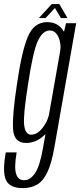

<svg xmlns="http://www.w3.org/2000/svg" viewBox="-62 -714 402 963"><path d="M52 229.5Q-12 229.5 -31.5 190.2Q-51 151 -33 50.5H21.5Q8.5 126 18.8 158Q29 190 59 190Q89.5 190 113.5 155Q137.5 120 153.5 29.5L166 -41.5Q161.5 -37 156.5 -32.5Q117 3 68.5 3Q8 3 3.5 -66.5Q-1 -136 23 -291.5Q47 -457.5 77.8 -530.2Q108.5 -603 174.5 -603Q223 -603 250.5 -567.5Q255 -561 259 -554.5L269 -597.5H320L210 29.5Q196 107 175.2 150.5Q154.5 194 124.2 211.8Q94 229.5 52 229.5ZM240.5 -461.5Q245 -496.5 231.5 -527Q217 -561 187.5 -561Q152 -561 127.8 -508.5Q103.5 -456 79 -293.5Q54 -138.5 59 -88.5Q64 -38.5 95 -38.5Q124.5 -38.5 151.5 -72.5Q174.5 -102 183 -135.5ZM133 -623.5 197.5 -693.5H235.5L276.5 -623.5H243.5L213.5 -674L166.5 -623.5Z"/></svg>

Font: Anybody Condensed Light
Style: Italic
Weight: 300
Width: 3
Italic angle: -10°
Designer: Tyler Finck
Foundry: Etcetera Type Company
Version: Version 1.010; ttfautohint (v1.8.3) -l 8 -r 50 -G 200 -x 14 